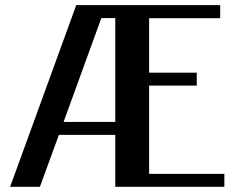

<svg xmlns="http://www.w3.org/2000/svg" viewBox="-20 -720 925 740"><path d="M424.3 -250V-650.4H370.6L225.1 -250ZM424.3 -200.2H207L133.8 0H19L273.9 -700.2H828.6V-649.9H554.7V-439.9H738.3V-390.1H554.7V-49.8H844.7V0H424.3Z"/></svg>

Font: Pfennig
Style: Bold
Weight: 700
Version: Version 20120410 ; ttfautohint (v0.8)